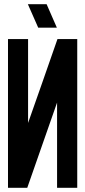

<svg xmlns="http://www.w3.org/2000/svg" viewBox="-20 -897 406 915"><path d="M18.1 -2V-710.9H113.8V-311Q148.9 -412.1 184.1 -511Q219.2 -609.9 253.9 -710.9H348.1V-2H252V-408.2Q216.8 -308.1 180.9 -205.1Q145 -102.1 109.9 -2ZM112.8 -877H202.1L251 -765.1H162.1Z"/></svg>

Font: Fundamental  Brigade Condensed
Style: Regular
Weight: 400
Width: 3
Designer: Peter Wiegel, original typeface by Carl Albert Fahrenwaldt 1901
Foundry: Peter Wiegel
Version: Version 0.000 2012 initial release